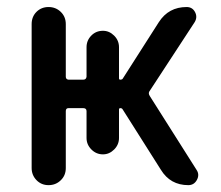

<svg xmlns="http://www.w3.org/2000/svg" viewBox="-20 -540 644 560"><path d="M72.3 -49.8V-469.7Q72.3 -491.2 86.4 -505.4Q100.6 -519.5 121.6 -519.5Q142.6 -519.5 157.2 -505.4Q171.9 -491.2 171.9 -469.7V-316.4Q171.9 -308.6 179.7 -307.6H222.7Q231.4 -307.6 232.4 -316.4V-402.3Q232.4 -421.9 246.1 -436Q259.8 -450.2 280.3 -450.2Q298.8 -450.2 313 -436Q327.1 -421.9 327.1 -402.3V-311.5Q327.1 -307.6 331.1 -307.6Q335.9 -307.6 337.9 -310.5L443.4 -475.6Q471.7 -519.5 524.4 -519.5Q541 -519.5 548.8 -504.9Q556.6 -490.2 547.9 -475.6L417 -275.4Q411.1 -268.6 417 -259.8L553.7 -43.9Q562.5 -30.3 554.2 -15.1Q545.9 0 529.3 0Q476.6 0 449.2 -44.9L337.9 -220.7Q335.9 -224.6 331.1 -224.6Q327.1 -224.6 327.1 -220.7V-137.7Q327.1 -118.2 313 -104Q298.8 -89.8 280.3 -89.8Q260.7 -89.8 246.6 -104Q232.4 -118.2 232.4 -137.7V-215.8Q232.4 -224.6 222.7 -224.6H179.7Q171.9 -224.6 171.9 -215.8V-49.8Q171.9 -28.3 157.2 -14.2Q142.6 0 121.6 0Q100.6 0 86.4 -14.6Q72.3 -29.3 72.3 -49.8Z"/></svg>

Font: Rounded Mgen+ 2p medium
Style: Regular
Weight: 500
Designer: [Source Han Sans]
Ryoko NISHIZUKA  (kana & ideographs); Paul D. Hunt (Latin, Greek & Cyrillic); Wenlong ZHANG  (bopomofo
Version: Version 1.059.20150602